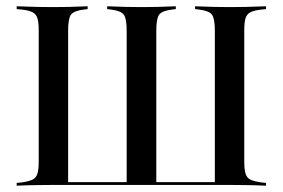

<svg xmlns="http://www.w3.org/2000/svg" viewBox="-20 -591 900 611"><path d="M140.3 -2.4Q117.7 -2.4 97.2 -2Q76.6 -1.6 60.5 -1.2Q44.4 -0.8 33.1 0V-8.9L49.2 -10.5Q71.8 -13.7 83.5 -19.4Q95.2 -25 99.2 -38.7Q103.2 -52.4 103.2 -78.2V-492.7Q103.2 -519.4 99.2 -532.7Q95.2 -546 83.5 -552Q71.8 -558.1 49.2 -560.5L33.1 -562.1V-571Q44.4 -571 60.5 -570.2Q76.6 -569.4 97.2 -569Q117.7 -568.5 140.3 -568.5H149.2H158.1Q180.6 -568.5 199.6 -569Q218.5 -569.4 233.9 -570.2Q249.2 -571 258.9 -571V-562.1L246 -560.5Q214.5 -556.5 205.6 -544Q196.8 -531.5 196.8 -492.7V-10.5L195.2 -11.3H665.3L663.7 -10.5V-492.7Q663.7 -531.5 654.8 -544Q646 -556.5 613.7 -560.5L600.8 -562.1V-571Q611.3 -571 626.6 -570.2Q641.9 -569.4 661.3 -569Q680.6 -568.5 702.4 -568.5H710.5H720.2Q743.5 -568.5 763.7 -569Q783.9 -569.4 800 -570.2Q816.1 -571 826.6 -571V-562.1L811.3 -560.5Q788.7 -558.1 777 -552Q765.3 -546 761.3 -532.7Q757.3 -519.4 757.3 -492.7V-2.4H150ZM383.1 -3.2V-492.7Q383.1 -531.5 374.2 -544Q365.3 -556.5 333.9 -560.5L321 -562.1V-571Q331.5 -571 346.4 -570.2Q361.3 -569.4 380.6 -569Q400 -568.5 421.8 -568.5H429.8H438.7Q461.3 -568.5 480.2 -569Q499.2 -569.4 514.1 -570.2Q529 -571 539.5 -571V-562.1L526.6 -560.5Q495.2 -556.5 486.3 -544Q477.4 -531.5 477.4 -492.7V-3.2ZM757.3 -78.2Q757.3 -52.4 761.3 -38.7Q765.3 -25 777 -19.4Q788.7 -13.7 811.3 -10.5L826.6 -8.9V0Q816.1 -0.8 800 -1.2Q783.9 -1.6 763.7 -2Q743.5 -2.4 720.2 -2.4H711.3L757.3 -104Z"/></svg>

Font: Playfair 144pt SemiCondensed Medium
Style: Regular
Weight: 500
Width: 4
Designer: Claus Eggers Sørensen
Foundry: Claus Eggers Sørensen
Version: Version 2.203